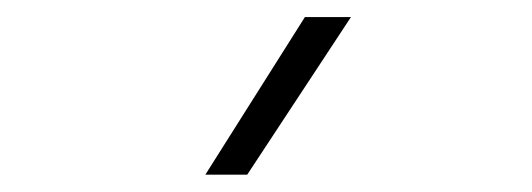

<svg xmlns="http://www.w3.org/2000/svg" viewBox="-20 -815 626 226"><path d="M221.7 -609.4 338.9 -794.9H393.1L271 -609.4Z"/></svg>

Font: Cascadia Code NF ExtraLight
Style: Regular
Weight: 200
Monospace: yes
Designer: Aaron Bell
Foundry: Saja Typeworks
Version: Version 2404.023; ttfautohint (v1.8.4)